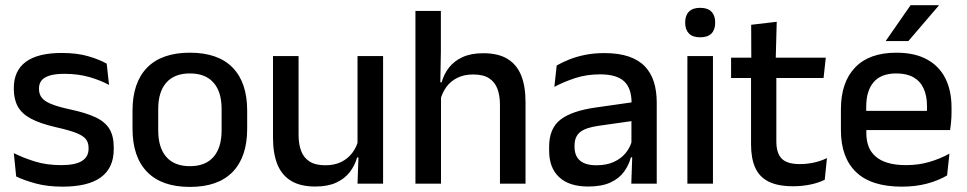

<svg xmlns="http://www.w3.org/2000/svg" viewBox="-20 -704 3706 736"><path d="M220 11.5Q161 11.5 116.5 -0.8Q72 -13 42 -27.5L33 -117Q70 -98.5 114.5 -84.8Q159 -71 214.5 -71Q268 -71 293.8 -86.8Q319.5 -102.5 319.5 -133.5V-137.5Q319.5 -157.5 309 -170.8Q298.5 -184 271.8 -194.5Q245 -205 196 -216Q134.5 -230 99 -249Q63.5 -268 48.2 -295.8Q33 -323.5 33 -362.5V-367Q33 -433 79 -467Q125 -501 217 -501Q275 -501 318 -488.5Q361 -476 389 -460L398 -378.5Q364.5 -396.5 321.8 -408.8Q279 -421 227 -421Q191.5 -421 170 -414.2Q148.5 -407.5 139 -395.2Q129.5 -383 129.5 -366V-362.5Q129.5 -344 139.5 -330.2Q149.5 -316.5 175.2 -305.8Q201 -295 247 -285Q309 -272 346 -254.5Q383 -237 399.5 -209.8Q416 -182.5 416 -139.5V-132Q416 -60.5 367 -24.5Q318 11.5 220 11.5Z M708 12.5Q600 12.5 544 -45Q488 -102.5 488 -210.5V-280Q488 -387.5 544 -444.8Q600 -502 708 -502Q816 -502 871.8 -444.8Q927.5 -387.5 927.5 -280V-210.5Q927.5 -102.5 871.8 -45Q816 12.5 708 12.5ZM708 -67Q767.5 -67 798.5 -102.5Q829.5 -138 829.5 -204.5V-286Q829.5 -352 798.5 -387.2Q767.5 -422.5 708 -422.5Q648.5 -422.5 617.5 -387.2Q586.5 -352 586.5 -286V-204.5Q586.5 -138 617.5 -102.5Q648.5 -67 708 -67Z M1124.5 -489V-187Q1124.5 -152 1134.2 -125.8Q1144 -99.5 1166.5 -85Q1189 -70.5 1227 -70.5Q1263 -70.5 1288.8 -83.5Q1314.5 -96.5 1331 -118.8Q1347.5 -141 1354 -168.5L1370 -100.5H1349Q1340.5 -70 1321 -44.5Q1301.5 -19 1269 -4Q1236.5 11 1188.5 11Q1131.5 11 1095.8 -10.8Q1060 -32.5 1043.2 -74.2Q1026.5 -116 1026.5 -176V-489ZM1448.5 -489V0H1350.5L1354.5 -114.5L1350.5 -120.5V-489Z M1896.5 0V-302Q1896.5 -337.5 1886.8 -363.5Q1877 -389.5 1854.8 -404Q1832.5 -418.5 1794 -418.5Q1758.5 -418.5 1732.8 -405.5Q1707 -392.5 1691 -370.5Q1675 -348.5 1668 -320.5L1648.5 -388.5H1673Q1681.5 -419.5 1701 -444.8Q1720.5 -470 1753 -485Q1785.5 -500 1832.5 -500Q1890 -500 1925.5 -478.2Q1961 -456.5 1977.8 -415Q1994.5 -373.5 1994.5 -313V0ZM1572.5 0V-662H1670V-506L1667.5 -365L1670.5 -358V0Z M2400 0 2404 -116 2400.5 -131V-285L2401 -309.5Q2401 -366 2372.2 -392.5Q2343.5 -419 2280 -419Q2228.5 -419 2184.5 -404.5Q2140.5 -390 2105 -371L2114 -453Q2134 -464.5 2161 -475.5Q2188 -486.5 2222 -493.5Q2256 -500.5 2296.5 -500.5Q2352 -500.5 2390.5 -487.2Q2429 -474 2452.5 -449Q2476 -424 2486.8 -389Q2497.5 -354 2497.5 -311V0ZM2234.5 11Q2162 11 2123.5 -24.8Q2085 -60.5 2085 -126.5V-141.5Q2085 -211.5 2128.2 -245.2Q2171.5 -279 2264.5 -292L2411.5 -313L2417 -242L2276 -222Q2225.5 -215 2204 -197.8Q2182.5 -180.5 2182.5 -147V-140Q2182.5 -106.5 2203.2 -88.5Q2224 -70.5 2266.5 -70.5Q2305.5 -70.5 2333.5 -83.5Q2361.5 -96.5 2379 -118.2Q2396.5 -140 2403 -166.5L2416.5 -101H2398.5Q2390.5 -71 2372 -45.5Q2353.5 -20 2320.2 -4.5Q2287 11 2234.5 11Z M2615 0V-489H2713V0ZM2664 -561Q2635 -561 2620.8 -575.8Q2606.5 -590.5 2606.5 -616.5V-618.5Q2606.5 -644.5 2620.8 -659.2Q2635 -674 2664 -674Q2693 -674 2707.2 -659.2Q2721.5 -644.5 2721.5 -618.5V-616.5Q2721.5 -590 2707.2 -575.5Q2693 -561 2664 -561Z M3020.5 10Q2962 10 2926.5 -7.8Q2891 -25.5 2875 -61.2Q2859 -97 2859 -150.5V-449.5H2956V-162Q2956 -117 2976.5 -96Q2997 -75 3045.5 -75Q3074.5 -75 3101 -81Q3127.5 -87 3150 -98L3141.5 -15Q3117.5 -3 3086 3.5Q3054.5 10 3020.5 10ZM2782.5 -405V-483H3145.5L3137 -405ZM2860 -474.5 2859.5 -609 2957.5 -620.5 2953.5 -474.5Z M3437 11.5Q3320 11.5 3261.8 -44.2Q3203.5 -100 3203.5 -205V-285Q3203.5 -388.5 3257.8 -445.2Q3312 -502 3416 -502Q3486.5 -502 3533.5 -476.2Q3580.5 -450.5 3604 -403.5Q3627.5 -356.5 3627.5 -292V-273.5Q3627.5 -256.5 3626 -239Q3624.5 -221.5 3622 -205.5H3532Q3533 -231.5 3533.2 -254.5Q3533.5 -277.5 3533.5 -296.5Q3533.5 -337 3520.5 -365Q3507.5 -393 3481.5 -407.8Q3455.5 -422.5 3416 -422.5Q3357.5 -422.5 3329 -389.2Q3300.5 -356 3300.5 -294.5V-248.5L3301 -237V-193.5Q3301 -166 3309.2 -143.5Q3317.5 -121 3335.8 -104.8Q3354 -88.5 3383 -79.8Q3412 -71 3453.5 -71Q3500.5 -71 3541.8 -83Q3583 -95 3619.5 -115L3610.5 -31.5Q3577.5 -12 3533.8 -0.2Q3490 11.5 3437 11.5ZM3255.5 -205.5V-279H3602V-205.5ZM3470.5 -684H3578.5V-682.5L3462 -546.5H3376V-548Z"/></svg>

Font: Anek Latin Medium Medium
Style: Regular
Weight: 500
Version: Version 1.003